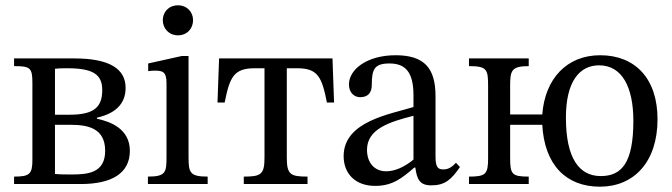

<svg xmlns="http://www.w3.org/2000/svg" viewBox="-20 -693 2530 723"><path d="M469 -125C469 -208 396 -235 345 -246V-250C409 -264 453 -298 453 -362C453 -434 392 -473 260 -473H33V-444C94 -444 102 -438 102 -380V-91C102 -37 91 -28 33 -28V0H284C400 0 469 -40 469 -125ZM187 -261V-434C203 -436 221 -436 233 -436C330 -436 365 -413 365 -354C365 -291 336 -261 242 -261ZM187 -223H247C313 -223 376 -209 376 -125C376 -40 308 -36 248 -36C225 -36 207 -36 187 -38Z M650 -673C615 -673 593 -647 593 -617C593 -586 616 -560 650 -560C685 -560 707 -586 707 -617C707 -647 685 -673 650 -673ZM762 -28C695 -28 690 -43 690 -101V-482H664L538 -454V-425C538 -425 549 -427 563 -427C592 -427 607 -423 607 -380V-101C607 -44 604 -28 537 -28V0H762Z M1238 -307 1232 -473H805L799 -307H826C845 -402 860 -436 939 -436H976V-100C976 -36 963 -28 898 -28V0H1138V-28C1073 -28 1060 -36 1060 -100V-436H1099C1177 -436 1192 -403 1211 -307Z M1544 -62C1550 -18 1560 5 1604 5C1655 5 1679 -16 1712 -64L1697 -80C1683 -65 1669 -55 1650 -55C1629 -55 1620 -63 1620 -104V-331C1620 -435 1579 -485 1470 -485C1361 -485 1294 -431 1294 -375C1294 -342 1316 -327 1336 -327C1364 -327 1380 -342 1380 -373C1380 -433 1390 -454 1447 -454C1507 -454 1537 -421 1537 -334V-290C1451 -263 1274 -237 1274 -105C1274 -41 1316 7 1393 7C1457 7 1493 -21 1540 -62ZM1537 -92C1503 -64 1467 -48 1434 -48C1391 -48 1362 -79 1362 -129C1362 -207 1446 -234 1537 -257Z M2240 -485C2114 -485 2032 -396 2022 -262H1901V-371C1901 -428 1907 -444 1971 -444V-473H1746V-444C1813 -444 1818 -432 1818 -371V-97C1818 -37 1809 -28 1746 -28V0H1971V-28C1907 -28 1901 -37 1901 -100V-223H2022C2030 -74 2110 10 2239 10C2367 10 2456 -83 2456 -244C2456 -397 2372 -485 2240 -485ZM2236 -447C2323 -447 2365 -364 2365 -238C2365 -78 2320 -30 2242 -30C2161 -30 2111 -97 2111 -250C2111 -386 2162 -447 2236 -447Z"/></svg>

Font: STIX Two Math
Style: Regular
Weight: 400
Designer: Ross Mills, John Hudson & Paul Hanslow, Tiro Typeworks Ltd; with portions MicroPress Inc., with additions and correction
Foundry: Tiro Typeworks Ltd
Version: Version 2.02 b142